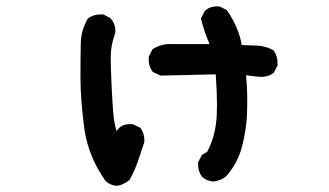

<svg xmlns="http://www.w3.org/2000/svg" viewBox="-20 -488 1040 607"><path d="M257.8 -429.7Q275.4 -442.4 297.9 -442.4Q300.8 -442.4 306.6 -442.4L329.1 -430.7Q344.7 -413.1 344.7 -391.6Q344.7 -384.8 343.8 -381.8Q330.1 -346.7 330.1 -305.7Q330.1 -278.3 332.5 -223.1Q335 -168 337.9 -132.8Q340.8 -97.7 348.6 -73.2Q353.5 -81.1 356.9 -84Q360.4 -86.9 365.2 -89.8Q377 -95.7 391.6 -95.7Q399.4 -95.7 401.4 -94.7L423.8 -84Q436.5 -66.4 436.5 -44.9Q436.5 -38.1 435.5 -36.1Q425.8 -6.8 416 22Q406.2 50.8 389.6 81.1Q368.2 97.7 348.6 99.6Q329.1 97.7 314.5 85Q257.8 5.9 246.1 -85Q234.4 -175.8 234.4 -242.7Q234.4 -309.6 235.4 -351.1Q236.3 -392.6 257.8 -429.7ZM757.8 -250Q761.7 -209 761.7 -179.7Q761.7 -150.4 760.7 -122.1Q758.8 -79.1 745.6 -26.4Q732.4 26.4 695.3 69.3Q676.8 84 653.3 85.9Q633.8 84 619.1 71.3Q606.4 54.7 606.4 33.2Q606.4 30.3 606.4 24.4L619.1 1L634.8 -7.8Q657.2 -49.8 663.1 -99.6Q666 -121.1 666 -158.2Q666 -195.3 662.1 -252.9L487.3 -249L462.9 -260.7Q455.1 -271.5 452.6 -281.2Q450.2 -291 450.2 -296.9Q450.2 -302.7 450.2 -308.6L461.9 -332Q487.3 -348.6 515.6 -348.6Q519.5 -348.6 522.5 -348.6H642.6Q625 -388.7 615.2 -429.7L627.9 -454.1Q643.6 -467.8 665 -467.8Q668 -467.8 673.8 -467.8L697.3 -456.1Q735.4 -400.4 744.1 -345.7Q767.6 -344.7 793.5 -343.8Q819.3 -342.8 844.7 -329.1Q857.4 -311.5 857.4 -290Q857.4 -287.1 857.4 -281.2L845.7 -257.8Q835 -250 825.2 -247.6Q815.4 -245.1 809.6 -245.1Q803.7 -245.1 799.8 -245.1Q799.8 -245.1 757.8 -250Z"/></svg>

Font: JasonHandwriting2
Style: SemiBold
Weight: 600
Version: Version 1.04.7